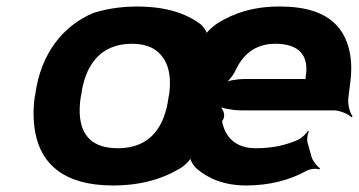

<svg xmlns="http://www.w3.org/2000/svg" viewBox="-20 -558 1100 588"><path d="M582 -42C617 -11 667 10 734 10C806 10 868 -7 917 -34C929 -41 950 -43 958 -39L960 -43C952 -47 937 -66 934 -78L922 -121C919 -131 922 -148 926 -156L923 -157C919 -150 904 -135 893 -130C857 -114 816 -104 763 -104C702 -104 669 -138 660 -187C675 -205 661 -230 647 -238L643 -235C656 -227 693 -220 717 -220H1002C1020 -220 1047 -209 1056 -199L1060 -202C1051 -212 1044 -241 1047 -260L1052 -299C1057 -336 1057 -369 1051 -398C1034 -483 973 -538 839 -538C759 -539 695 -518 645 -486C634 -479 611 -459 609 -450H614C616 -458 604 -476 594 -484C550 -517 488 -538 400 -538C350 -538 306 -531 265 -518C172 -478 105 -394 88 -269L86 -259C81 -220 82 -185 88 -152C106 -57 174 10 326 10C411 10 478 -10 531 -42C544 -49 565 -69 566 -79H562C561 -69 573 -49 582 -42ZM384 -424C408 -424 427 -420 444 -412C492 -387 507 -335 498 -269L496 -259C485 -176 445 -104 341 -104C236 -104 215 -175 227 -259L229 -269C240 -351 282 -424 384 -424ZM917 -329 916 -322C916 -319 915 -313 917 -311L920 -314C918 -316 912 -316 907 -316H727C707 -316 676 -311 663 -303L666 -300C678 -307 696 -329 702 -344C723 -388 759 -424 823 -424C897 -424 925 -387 917 -329Z"/></svg>

Font: Asimov
Style: EdgeWideIt
Weight: 500
Designer: Google
Version: Version 2.000980: 2014